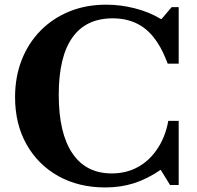

<svg xmlns="http://www.w3.org/2000/svg" viewBox="-20 -792 844 822"><path d="M431 10.5Q316.5 10.5 229.5 -38.2Q142.5 -87 93.5 -174Q44.5 -261 44.5 -376Q44.5 -463 73 -535.5Q101.5 -608 153.8 -661Q206 -714 277.2 -743Q348.5 -772 434.5 -772Q496.5 -772 558 -756.2Q619.5 -740.5 668 -711H672L715 -761.5H745V-519.5H698Q688 -546 677.2 -568.5Q666.5 -591 654 -609.5Q619.5 -663 572 -688.2Q524.5 -713.5 462.5 -713.5Q348 -713.5 289.8 -631.2Q231.5 -549 231.5 -386Q231.5 -222 289.8 -135.8Q348 -49.5 458.5 -49.5Q519.5 -49.5 568.8 -76Q618 -102.5 651 -151Q668.5 -175.5 681.2 -206.8Q694 -238 700.5 -274.5H745V0H708L668 -65Q610 -25.5 553.2 -7.5Q496.5 10.5 431 10.5Z"/></svg>

Font: Libre Caslon Text
Style: Regular
Weight: 400
Designer: Pablo Impallari, Rodrigo Fuenzalida, Katja Schimmel
Foundry: Pablo Impallari, Rodrigo Fuenzalida
Version: Version 2.000